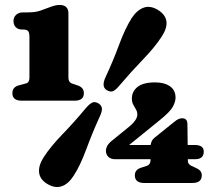

<svg xmlns="http://www.w3.org/2000/svg" viewBox="-20 -740 876 776"><path d="M71 -620.5Q52.5 -620.5 43.5 -630.2Q34.5 -640 34.5 -655Q34.5 -670 45 -680Q55.5 -690 74.5 -690H92.5Q123 -690 143.2 -697Q163.5 -704 184 -712Q205 -720 220.5 -720Q256.5 -720 256.5 -686V-426.5Q256.5 -408.5 269.5 -403L291.5 -395.5Q319 -387.5 319 -363.5Q319 -333 281.5 -333H68.5Q30 -333 30 -363.5Q30 -389 58 -395.5L85.5 -403Q99 -406.5 99 -426.5V-589Q99 -608 93.8 -614.2Q88.5 -620.5 76 -620.5ZM496.5 -223.5Q535 -254 535 -276.5Q535 -288.5 529.5 -297.8Q524 -307 518.5 -317Q513 -327 513 -342Q513 -370.5 536 -388.8Q559 -407 607 -407Q644.5 -407 667 -391.2Q689.5 -375.5 689.5 -345Q689.5 -329 678.5 -308.5Q667.5 -288 624 -253L502 -154H589Q591 -172 603.5 -182.5L683 -246.5Q694.5 -256 701.8 -259Q709 -262 716.5 -262Q737.5 -262 737.5 -238L738.5 -154H768Q784 -154 793.8 -147.8Q803.5 -141.5 803.5 -127Q803.5 -96.5 768 -96.5H739V-94Q739 -83.5 742.5 -78.8Q746 -74 752 -70.5L768 -63Q781 -58 788.2 -50.5Q795.5 -43 795.5 -31.5Q795.5 -0.5 757.5 -0.5H563Q525 -0.5 525 -31.5Q525 -55.5 553 -63L575.5 -70.5Q588.5 -76 588.5 -94V-96.5H445.5Q427.5 -96.5 417.8 -106.2Q408 -116 408 -131Q408 -139.5 413.2 -150Q418.5 -160.5 435 -173.5ZM462.5 -394Q447.5 -376 436.8 -371.5Q426 -367 411 -376Q388.5 -390 407 -429Q437.5 -494.5 461.5 -559.5Q485.5 -624.5 512.5 -667.5Q534.5 -700 561.2 -709.2Q588 -718.5 619 -699.5Q679 -661.5 633.5 -592Q606.5 -550 558.2 -500Q510 -450 462.5 -394ZM326.5 -302.5Q342 -320.5 353 -325.5Q364 -330.5 379 -321.5Q391.5 -313 392 -300.5Q392.5 -288 382.5 -267.5Q352.5 -201.5 328.5 -136.2Q304.5 -71 277.5 -29.5Q256 4 228.8 13Q201.5 22 170.5 3Q141 -15 138 -43Q135 -71 156.5 -104.5Q183.5 -146.5 232 -196.8Q280.5 -247 326.5 -302.5Z"/></svg>

Font: Fraunces 72pt SuperSoft Black
Style: Regular
Weight: 900
Version: Version 1.000;[0bf87f6ff]